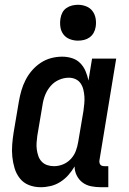

<svg xmlns="http://www.w3.org/2000/svg" viewBox="-20 -775 540 803"><path d="M150 8Q124 8 101 -1Q78 -10 63 -29Q48 -48 41 -71.5Q34 -95 31.5 -119.5Q29 -144 31 -170Q33 -196 37 -221L59 -351Q63 -374 69.5 -396.5Q76 -419 87 -440.5Q98 -462 114 -480.5Q130 -499 150.5 -512.5Q171 -526 194 -532Q217 -538 240 -538Q262 -538 282 -531.5Q302 -525 316 -510.5Q330 -496 338 -477Q346 -458 350 -438L365 -530H466L396 -105Q395 -100 396 -95Q397 -90 399.5 -86.5Q402 -83 407 -81.5Q412 -80 417 -80H433V8H402Q381 8 361 4Q341 0 325.5 -11.5Q310 -23 301 -41Q292 -59 292 -79Q281 -60 266 -43Q251 -26 232 -14Q213 -2 192 3Q171 8 150 8ZM206 -80Q225 -80 243.5 -87.5Q262 -95 276 -110Q290 -125 297 -143.5Q304 -162 307 -181L329 -311Q331 -326 332.5 -341.5Q334 -357 333 -371.5Q332 -386 328.5 -400.5Q325 -415 317 -426.5Q309 -438 296 -444Q283 -450 268 -450Q247 -450 226.5 -441Q206 -432 191.5 -415Q177 -398 169 -378Q161 -358 158 -337L136 -207Q134 -193 133 -178Q132 -163 134 -149Q136 -135 140.5 -122Q145 -109 154.5 -99Q164 -89 177.5 -84.5Q191 -80 206 -80ZM306 -605Q288 -605 271.5 -611.5Q255 -618 245 -631.5Q235 -645 232.5 -662.5Q230 -680 233 -698Q235 -711 241 -722.5Q247 -734 258 -741.5Q269 -749 281.5 -752Q294 -755 306 -755Q324 -755 340.5 -748.5Q357 -742 367 -728.5Q377 -715 380 -697.5Q383 -680 380 -662Q378 -649 371.5 -637.5Q365 -626 354.5 -618.5Q344 -611 331.5 -608Q319 -605 306 -605Z"/></svg>

Font: Iosevka Slab Semibold
Style: Italic
Weight: 600
Italic angle: -9°
Monospace: yes
Designer: Belleve Invis
Foundry: Belleve Invis
Version: Version 11.1.1; ttfautohint (v1.8.3)